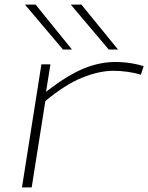

<svg xmlns="http://www.w3.org/2000/svg" viewBox="-20 -810 641 830"><path d="M198 -532 179 -413Q270 -484 340 -513Q410 -542 478 -542Q515 -542 548 -536.5Q581 -531 601 -524L589 -487Q564 -495 532 -499.5Q500 -504 471 -504Q408 -504 334.5 -474Q261 -444 176 -373L117 0H75L159 -532ZM252 -596 88 -790H134L291 -596ZM450 -596 286 -790H332L490 -596Z"/></svg>

Font: Georama ExtraExtended ExtraLight
Style: Italic
Weight: 200
Width: 8
Italic angle: -9°
Designer: Jean-Baptiste Levee
Foundry: Production Type
Version: Version 1.000